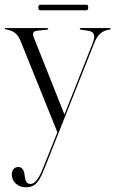

<svg xmlns="http://www.w3.org/2000/svg" viewBox="-32 -549 489 814"><path d="M243 -59 213 16 55.5 -374.5Q45 -400.5 29.5 -411Q14 -421.5 -7 -424.5Q-10.5 -425 -11 -426Q-11.5 -427 -11.5 -427.5Q-11.5 -429 -10.8 -429.5Q-10 -430 -8 -430H168.5Q170.5 -430 171.5 -429.2Q172.5 -428.5 172.5 -427Q172.5 -425 171.5 -424.2Q170.5 -423.5 168.5 -423.5L123.5 -418.5Q112 -417 109.2 -409.5Q106.5 -402 111 -391ZM152.5 158.5 221 -12.5 226 -25 361 -366.5Q371 -392.5 365.8 -404Q360.5 -415.5 342.5 -418.5L311.5 -423Q308.5 -423.5 307.2 -424.2Q306 -425 306 -426.5Q306 -428 307 -429Q308 -430 310 -430H432.5Q435.5 -430 436.5 -429Q437.5 -428 437.5 -426.5Q437.5 -425 436.5 -424.5Q435.5 -424 432.5 -423.5Q410 -420.5 394.5 -407.8Q379 -395 368 -367.5L158 161.5Q147 190.5 136.2 209Q125.5 227.5 112 236.2Q98.5 245 79 245Q51.5 245 34.8 229.2Q18 213.5 18 190Q18 176 25.8 167.5Q33.5 159 45.5 159Q56.5 159 63 167Q69.5 175 71.5 187.5L73.5 201.5Q75 214.5 80.5 222.8Q86 231 96.5 231Q106 231 115 223.5Q124 216 133.5 200Q143 184 152.5 158.5ZM130.5 -517.5Q130.5 -524 132.8 -526.5Q135 -529 140 -529H333Q338 -529 340 -526.8Q342 -524.5 342 -517Q342 -511 340 -508.2Q338 -505.5 333 -505.5H140Q135 -505.5 132.8 -508.2Q130.5 -511 130.5 -517.5Z"/></svg>

Font: Fraunces 120pt Light
Style: Regular
Weight: 300
Version: Version 1.000;[b76b70a41]